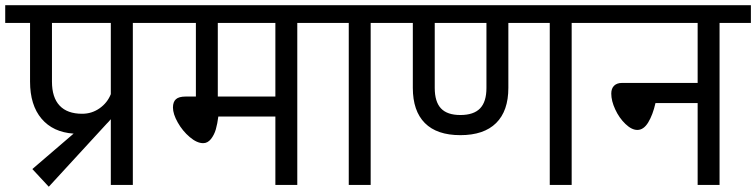

<svg xmlns="http://www.w3.org/2000/svg" viewBox="-40 -709 2898 736"><path d="M588.9 -689V-621.1H469.2V0H384.8V-252Q373.5 -238.8 369.1 -234.9L147 6.8L84 -61L242.2 -196.8Q163.1 -202.1 119.1 -254.2Q75.2 -306.2 75.2 -396V-621.1H-20V-689ZM274.9 -272.9Q312 -272.9 341.8 -293.9Q371.6 -314.9 384.8 -348.1V-621.1H159.2V-396Q159.2 -335.4 188.5 -304.2Q217.8 -272.9 274.9 -272.9Z M1219.7 -689V-621.1H1099.6V0H1015.6V-262.2H796.9Q793.5 -234.9 787.4 -213.4Q781.2 -191.9 768.6 -176Q755.9 -160.2 738.8 -160.2Q714.8 -160.2 687.3 -183.6Q659.7 -207 641.4 -239.5Q623 -272 623 -296.9Q623 -318.4 634.3 -328.6Q645.5 -338.9 671.9 -338.9H710.9V-621.1H548.8V-689ZM1015.6 -338.9V-621.1H794.9V-338.9Z M1500.5 -689V-621.1H1380.9V0H1296.9V-621.1H1179.7V-689Z M2271.5 -689V-621.1H2151.4V0H2067.4V-621.1H1908.7V-372.1Q1908.7 -283.7 1861.8 -237.3Q1814.9 -190.9 1724.6 -190.9Q1634.8 -190.9 1588.6 -237.3Q1542.5 -283.7 1542.5 -372.1V-621.1H1460.4V-689ZM1824.7 -372.1V-621.1H1626.5V-372.1Q1626.5 -318.8 1650.4 -293.5Q1674.3 -268.1 1724.6 -268.1Q1775.9 -268.1 1800.3 -293.5Q1824.7 -318.8 1824.7 -372.1Z M2838.4 -689V-621.1H2718.3V0H2634.3V-314H2472.7Q2462.4 -268.6 2444.8 -239.7Q2427.2 -210.9 2403.3 -210.9Q2381.3 -210.9 2357.4 -233.9Q2333.5 -256.8 2318.4 -289.6Q2303.2 -322.3 2303.2 -350.1Q2303.2 -370.1 2314.2 -380.6Q2325.2 -391.1 2344.2 -391.1H2634.3V-621.1H2231.4V-689Z"/></svg>

Font: FiraGO
Style: Regular
Weight: 400
Designer: bBox Type
Foundry: bBox Type GmbH
Version: Version 1.001;PS 001.001;hotconv 1.0.88;makeotf.lib2.5.64775